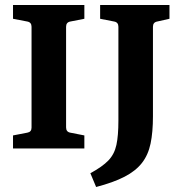

<svg xmlns="http://www.w3.org/2000/svg" viewBox="-20 -593 725 767"><path d="M317 -518 261 -507Q244 -504 244 -486V-84Q244 -66 261 -63L317 -52V0H32V-52L89 -63Q106 -66 106 -83V-486Q106 -504 89 -507L32 -518V-573H317ZM608 -507Q591 -504 591 -486V-128Q591 -65 581.5 -19.5Q572 26 547 58Q522 90 477.5 113Q433 136 364 154L341 99Q389 73 413 48Q437 23 445 -14Q453 -51 453 -111V-486Q453 -504 436 -507L380 -518V-573H657V-518Z"/></svg>

Font: Rasa
Style: Regular
Weight: 400
Designer: Anna Giedrys (Yrsa+Rasa design), David Brezina (Yrsa art-direction, Rasa art-direction, design)
Foundry: Rosetta Type Foundry
Version: Version 2.004